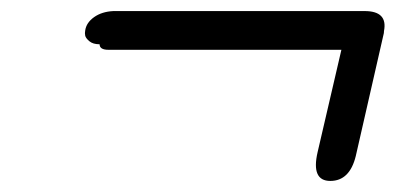

<svg xmlns="http://www.w3.org/2000/svg" viewBox="-20 -405 715 347"><path d="M160 -325Q148 -325 141.5 -330.5Q135 -336 134 -340.5Q133 -345 134 -350Q136 -364 150 -374Q164 -384 185 -385H189H204H639Q681 -385 674 -349Q674 -345 673 -342L623 -123Q612 -78 577 -78Q542 -78 554 -130L597 -315H176Q160 -315 160 -325Z"/></svg>

Font: Coval
Style: Medium Italic
Weight: 500
Foundry: Context Ltd
Version: Version 001.000